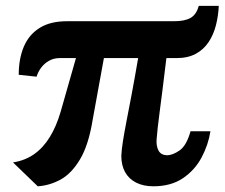

<svg xmlns="http://www.w3.org/2000/svg" viewBox="-20 -627 768 656"><path d="M109 9.5 24.5 -72Q65.5 -78.5 96.5 -100.2Q127.5 -122 150 -158.5Q172.5 -195 187 -244.5L239.5 -428.5H183Q163.5 -428.5 147.2 -419.2Q131 -410 120.2 -395.2Q109.5 -380.5 105 -365L44 -371.5Q44 -426.5 61.5 -467.8Q79 -509 116 -532Q153 -555 212 -554.5H574.5Q612 -554.5 631.8 -566.2Q651.5 -578 659 -607H727.5Q726 -573 717.8 -540.8Q709.5 -508.5 692.8 -483.2Q676 -458 649 -443.2Q622 -428.5 582.5 -428.5H548.5Q541 -364.5 535.2 -320Q529.5 -275.5 525.5 -244.8Q521.5 -214 519 -192Q516.5 -170 515 -150.5Q513.5 -128 521.5 -112.8Q529.5 -97.5 550 -96.5Q570 -96.5 593.8 -113.2Q617.5 -130 631 -178.5H699Q691.5 -131.5 668.5 -88.5Q645.5 -45.5 604.8 -18Q564 9.5 504 9.5Q469.5 9.5 444.8 -3.2Q420 -16 407.2 -39.2Q394.5 -62.5 394.5 -95Q395.5 -116 400 -144.5Q404.5 -173 412.2 -212.8Q420 -252.5 430 -305.5Q440 -358.5 452 -428.5H335L296.5 -217Q282.5 -131 253.2 -82.2Q224 -33.5 186.5 -13.2Q149 7 109 9.5Z"/></svg>

Font: Merriweather
Style: Bold Italic
Weight: 700
Italic angle: -7.8°
Version: Version 2.101